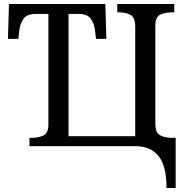

<svg xmlns="http://www.w3.org/2000/svg" viewBox="-20 -734 933 964"><path d="M816 210Q816 99 776 49.5Q736 0 662 0H128V-42H141Q174 -42 198.5 -54Q223 -66 223 -110V-664H159Q115 -664 98 -639.5Q81 -615 77 -582L72 -539H20L25 -714H509L514 -539H462L457 -582Q453 -615 436 -639.5Q419 -664 374 -664H324V-50H659V-600Q659 -647 635 -659.5Q611 -672 577 -672H569V-714H855V-672H842Q809 -672 784.5 -660.5Q760 -649 760 -605V-114Q760 -67 784 -54.5Q808 -42 842 -42H862V210Z"/></svg>

Font: NotoSerif-Regular
Style: Regular
Weight: 400
Designer: Monotype Design Team
Foundry: Monotype Imaging Inc.
Version: Version 2.007; ttfautohint (v1.8) -l 8 -r 50 -G 200 -x 14 -D